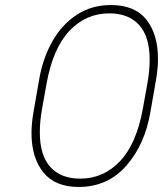

<svg xmlns="http://www.w3.org/2000/svg" viewBox="-20 -735 647 762"><path d="M105 -207Q105 -245 113 -291L135 -417Q149 -501 186.5 -568.5Q224 -636 283.5 -675.5Q343 -715 420 -715Q515 -715 561 -657Q607 -599 607 -501Q607 -463 599 -417L577 -291Q555 -161 481 -77Q407 7 292 7Q198 7 151.5 -51.5Q105 -110 105 -207ZM547 -304 565 -404Q574 -455 574 -497Q574 -590 532 -636Q490 -682 414 -682Q321 -682 255.5 -612.5Q190 -543 165 -404L147 -304Q138 -253 138 -211Q138 -118 180 -72Q222 -26 298 -26Q391 -26 456.5 -95.5Q522 -165 547 -304Z"/></svg>

Font: Be Vietnam Thin
Style: Italic
Weight: 250
Italic angle: -9°
Designer: Gabriel Lam
Foundry: TypeRant
Version: Version 3.000